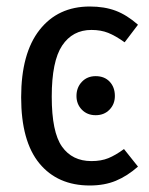

<svg xmlns="http://www.w3.org/2000/svg" viewBox="-20 -558 459 590"><path d="M404 -482 363 -428Q335 -448 312.5 -457Q290 -466 261 -466Q203 -466 171 -418Q139 -370 139 -261Q139 -152 170.5 -107.5Q202 -63 261 -63Q291 -63 313 -72Q335 -81 361 -100L404 -46Q371 -17 336 -2.5Q301 12 256 12Q157 12 101 -56Q45 -124 45 -259Q45 -394 101.5 -466Q158 -538 256 -538Q301 -538 335.5 -525Q370 -512 404 -482ZM333 -263Q333 -238 316.5 -221Q300 -204 274 -204Q248 -204 231.5 -221Q215 -238 215 -263Q215 -289 231.5 -306.5Q248 -324 274 -324Q301 -324 317 -307Q333 -290 333 -263Z"/></svg>

Font: Fira Sans Extra Condensed
Style: Regular
Weight: 400
Width: 1
Designer: Carrois Corporate & Edenspiekermann AG
Foundry: Carrois Corporate GbR & Edenspiekermann AG
Version: Version 4.203